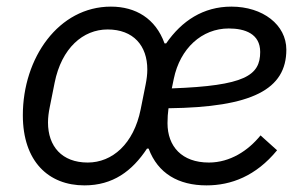

<svg xmlns="http://www.w3.org/2000/svg" viewBox="-20 -548 911 580"><path d="M245 -57C167 -57 125 -106 125 -178C125 -193 127 -208 130 -223L145 -298C166 -403 231 -459 305 -459C383 -459 425 -410 425 -338C425 -323 423 -308 420 -293L405 -218C384 -113 319 -57 245 -57ZM671 -462C720 -462 766 -446 766 -391C766 -320 720 -289 499 -281L505 -310C524 -402 590 -462 671 -462ZM604 12C678 12 753 -16 817 -94L767 -139C730 -93 675 -57 611 -57C529 -57 486 -106 486 -176C486 -191 487 -207 489 -221C742 -224 845 -278 845 -398C845 -473 774 -528 679 -528C594 -528 529 -485 482 -417H477C450 -492 390 -528 315 -528C157 -528 49 -373 49 -200C49 -60 127 12 235 12C321 12 379 -31 424 -99H429C457 -24 519 12 604 12Z"/></svg>

Font: LVC Sans
Style: Italic
Weight: 400
Italic angle: -11.31°
Designer: Mike Abbink, Paul van der Laan, Pieter van Rosmalen
Foundry: Bold Monday
Version: Version 3.0